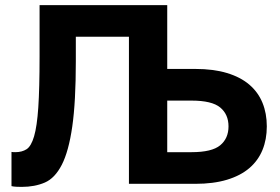

<svg xmlns="http://www.w3.org/2000/svg" viewBox="-20 -720 1095 752"><path d="M65 12Q57 12 45 11.5Q33 11 25 9V-125Q30 -124 40 -124Q66 -124 84 -135.5Q102 -147 113.5 -186Q125 -225 130 -299.5Q135 -374 135 -500V-700H635V-450H745Q816 -450 869 -434Q922 -418 956.5 -388.5Q991 -359 1008 -317.5Q1025 -276 1025 -225Q1025 -174 1008 -132.5Q991 -91 956.5 -61.5Q922 -32 869 -16Q816 0 745 0H485V-576H277V-480Q277 -321 263 -224Q249 -127 222 -74.5Q195 -22 155.5 -5Q116 12 65 12ZM730 -124Q810 -124 842.5 -151Q875 -178 875 -225Q875 -272 842.5 -299Q810 -326 730 -326H635V-124Z"/></svg>

Font: Golos Text DemiBold
Style: Regular
Weight: 600
Designer: A.Korolkova, Vitaly Kuzmin
Foundry: ParaType Ltd
Version: Version 2.002